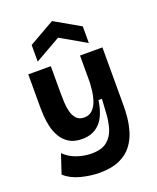

<svg xmlns="http://www.w3.org/2000/svg" viewBox="-172 -879 948 1161"><g transform="rotate(-20 302.0 -298.5)"><path d="M266 182Q206 182 144 165.5Q82 149 44 113L85 -10Q117 23 164.5 39.5Q212 56 260 56Q326 56 361 26.5Q396 -3 409.5 -51Q423 -99 425 -154L430 -234H408Q393 -135 349.5 -90.5Q306 -46 237 -46Q185 -46 152 -67Q119 -88 100.5 -120.5Q82 -153 74 -189Q66 -225 64 -257Q62 -289 62 -307V-525H207V-348Q207 -322 208.5 -290.5Q210 -259 217.5 -230.5Q225 -202 242.5 -183Q260 -164 292 -164Q325 -164 345.5 -185Q366 -206 376.5 -237Q387 -268 390.5 -299.5Q394 -331 395 -351V-525H539V-148Q539 -117 535 -74.5Q531 -32 517.5 13Q504 58 475 96.5Q446 135 395 158.5Q344 182 266 182ZM142 -578V-685L307 -779L471 -685V-578L307 -672Z"/></g></svg>

Font: Bricolage Grotesque 10pt Bricolage Grotesque 10pt Regular
Style: Bold
Weight: 700
Designer: Mathieu Triay
Foundry: Atelier Triay
Version: Version 1.000; ttfautohint (v1.8.4.7-5d5b);gftools[0.9.32]